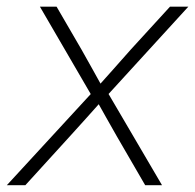

<svg xmlns="http://www.w3.org/2000/svg" viewBox="-44 -542 571 562"><path d="M-23.9 0 236.8 -283.2 231 -250.5 72.8 -522.5H121.6L194.8 -396.5Q211.4 -367.7 227.1 -338.9Q242.7 -310.1 258.8 -281.7H236.3Q262.2 -310.1 287.4 -338.9Q312.5 -367.7 338.4 -396.5L453.6 -522.5H507.3L258.8 -250.5L264.2 -283.2L430.2 0H380.9L297.9 -143.1Q281.7 -170.9 266.8 -198Q252 -225.1 236.3 -252.4H258.8Q234.4 -225.1 210.2 -198Q186 -170.9 160.6 -143.1L30.3 0Z"/></svg>

Font: Inter 28pt ExtraLight
Style: Italic
Weight: 250
Italic angle: -9.3988°
Designer: Rasmus Andersson
Foundry: rsms
Version: Version 4.001;git-66647c0bb